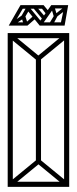

<svg xmlns="http://www.w3.org/2000/svg" viewBox="-20 -729 300 749"><path d="M10 0V-20H250V0ZM23 0 10 -13 122 -105 135 -92ZM237 0 125 -92 138 -105 250 -13ZM10 0V-600H30V0ZM120 -90V-510H140V-90ZM230 0V-600H250V0ZM122 -495 10 -587 23 -600 135 -508ZM15 -580V-600H250V-580ZM137 -495 124 -508 236 -600 249 -587ZM135 -629 75 -703 88 -709 148 -636ZM133 -642H232L218 -629H135ZM149 -650 107 -701 118 -708 158 -661ZM68 -695V-709H150L153 -695ZM30 -629H14L60 -709H77ZM87 -629H68L108 -665L118 -656ZM77 -672 87 -640 73 -630 66 -655ZM76 -642V-629H27L33 -642ZM74 -656 58 -657 82 -699 95 -692ZM67 -670 75 -659 39 -635 33 -646ZM232 -709H246L232 -629H215ZM180 -709H198L143 -631L130 -638ZM190 -664 180 -698 191 -708 203 -667ZM185 -696V-709H234L228 -696ZM195 -675 206 -669 185 -630 172 -637ZM201 -663 193 -672 232 -703 239 -692ZM161 -673 140 -700 150 -709 170 -685Z"/></svg>

Font: Octagon Variable
Style: Regular
Weight: 400
Designer: Alexander Royter, Emma Schmalisch, Felix Willnauer, Friederike Temme, Greta Wachholz, Jason Tsiakas, Julia Baskal, Julia
Foundry: Type Design @ HAW Hamburg
Version: Version 1.000